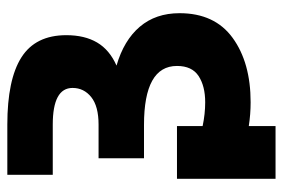

<svg xmlns="http://www.w3.org/2000/svg" viewBox="-144 -570 772 524"><g transform="rotate(-90 242.0 -308.0)"><path d="M468 -204Q468 -108 400.5 -59Q333 -10 225 -10Q192 -10 160 -15V58H16V-211H160V-141Q193 -134 225 -134Q269 -134 296.5 -152Q324 -170 324 -211Q324 -301 163 -301H72V-425H164Q214 -425 239 -445Q264 -465 264 -496Q264 -550 164 -550H27V-674H164Q287 -674 347.5 -635.5Q408 -597 408 -513Q408 -463 388 -429Q368 -395 325 -376Q394 -356 431 -312.5Q468 -269 468 -204Z"/></g></svg>

Font: Biryani Black
Style: Regular
Weight: 900
Designer: Dan Reynolds and Mathieu Reguer
Foundry: Dan Reynolds and Mathieu Reguer
Version: Version 1.004; ttfautohint (v1.1) -l 5 -r 5 -G 72 -x 0 -D la